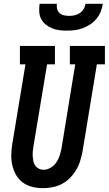

<svg xmlns="http://www.w3.org/2000/svg" viewBox="-20 -975 568 1003"><path d="M205 8Q176 8 148 1Q120 -6 98.5 -22Q77 -38 63.5 -62Q50 -86 44 -113Q38 -140 39 -169.5Q40 -199 45 -228L113 -639H84V-735H267V-639H226L155 -212Q153 -199 151.5 -185.5Q150 -172 151 -158.5Q152 -145 154.5 -132.5Q157 -120 164 -110Q171 -100 182.5 -94Q194 -88 207 -88Q226 -88 244 -98.5Q262 -109 273.5 -125.5Q285 -142 291 -160.5Q297 -179 301 -198L373 -639H345V-735H528V-639H486L411 -183Q406 -158 398.5 -133.5Q391 -109 377.5 -86.5Q364 -64 345 -45Q326 -26 303 -14Q280 -2 254.5 3Q229 8 205 8ZM329 -815Q309 -815 289 -817.5Q269 -820 251 -827.5Q233 -835 218 -847.5Q203 -860 194.5 -877Q186 -894 185 -914.5Q184 -935 187 -955H277Q275 -941 278.5 -928Q282 -915 291.5 -906.5Q301 -898 314.5 -895Q328 -892 342 -892Q356 -892 370 -895Q384 -898 396.5 -906.5Q409 -915 417 -928Q425 -941 427 -955H517Q514 -934 506 -914Q498 -894 484 -877Q470 -860 451 -847.5Q432 -835 411.5 -827.5Q391 -820 370.5 -817.5Q350 -815 329 -815Z"/></svg>

Font: Iosevka Gothic
Style: Bold Italic
Weight: 700
Italic angle: -9°
Monospace: yes
Designer: Belleve Invis
Foundry: Belleve Invis
Version: Version 15.5.1; ttfautohint (v1.8.4)